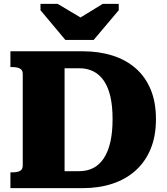

<svg xmlns="http://www.w3.org/2000/svg" viewBox="-20 -976 868 996"><path d="M319 -769H466L596 -923V-956H513L353 -858L442 -859L279 -956H190V-923ZM34 -628V-710H409Q493 -710 563 -688Q633 -666 683.5 -622Q734 -578 761.5 -512Q789 -446 789 -358Q789 -270 761.5 -203.5Q734 -137 683.5 -91.5Q633 -46 563 -23Q493 0 409 0H34V-82H45Q68 -82 83 -89Q98 -96 98 -118V-592Q98 -613 83 -620.5Q68 -628 45 -628ZM390 -622H315V-88H390Q432 -88 464 -104.5Q496 -121 518.5 -155Q541 -189 552.5 -239.5Q564 -290 564 -358Q564 -426 552.5 -475.5Q541 -525 518.5 -557.5Q496 -590 464 -606Q432 -622 390 -622Z"/></svg>

Font: Roboto Serif ExtraBold
Style: Regular
Weight: 800
Designer: Greg Gazdowicz
Foundry: Commercial Type
Version: Version 1.008